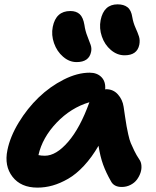

<svg xmlns="http://www.w3.org/2000/svg" viewBox="-20 -855 721 885"><path d="M554.2 -600.1Q520 -600.1 491.2 -624.5Q462.4 -648.9 449.5 -686.8Q436.5 -724.6 443.8 -762.2Q458.5 -835 522 -835Q550.8 -835 567.9 -821.5Q585 -808.1 589.8 -775.9Q594.2 -750 604.7 -726.8Q615.2 -703.6 620.6 -686.8Q626 -669.9 622.1 -648.9Q612.3 -600.1 554.2 -600.1ZM333 -568.8Q299.3 -568.8 270.8 -593.5Q242.2 -618.2 229 -656Q215.8 -693.8 223.1 -731Q237.8 -804.2 304.2 -804.2Q331.5 -804.2 347.4 -789.6Q363.3 -774.9 369.1 -740.2Q373 -712.4 382.8 -688Q392.6 -663.6 397.9 -647.9Q403.3 -632.3 399.9 -616.2Q390.6 -568.8 333 -568.8ZM152.8 9.8Q76.2 9.8 37.6 -40.3Q-1 -90.3 14.2 -163.1Q26.9 -225.6 66.4 -290.5Q106 -355.5 158.2 -405.8Q210.4 -456.1 273.4 -488Q336.4 -520 393.1 -520Q427.7 -520 447.8 -499.3Q467.8 -478.5 464.8 -442.9L469.2 -443.8Q502 -443.8 523.4 -419.9Q544.9 -396 549.8 -362.8Q551.3 -352.1 556.4 -317.9Q561.5 -283.7 563.5 -273.2Q565.4 -262.7 571 -236.3Q576.7 -210 582.8 -195.6Q588.9 -181.2 598.9 -160.4Q608.9 -139.6 622.1 -120.1Q630.4 -108.9 631.8 -92.3Q633.3 -75.7 627.7 -58.8Q622.1 -42 611.1 -27.1Q600.1 -12.2 581.5 -2.7Q563 6.8 541 6.8Q504.9 6.8 491.2 -20Q468.8 -59.1 455.3 -96.2Q441.9 -133.3 434.1 -183.1Q403.3 -129.9 367.2 -91.1Q331.1 -52.2 294.2 -31Q257.3 -9.8 222.7 0Q188 9.8 152.8 9.8ZM187 -137.2Q238.8 -137.2 294.2 -201.4Q349.6 -265.6 392.1 -383.8Q306.6 -358.4 241 -289.6Q175.3 -220.7 157.2 -140.1Q170.4 -137.2 187 -137.2Z"/></svg>

Font: Shantell Sans Normal
Style: Bold Italic
Weight: 700
Italic angle: -11.31°
Designer: Stephen Nixon, Anya Danilova, Shantell Martin
Foundry: Arrow Type
Version: Version 1.006;[559af2be0]